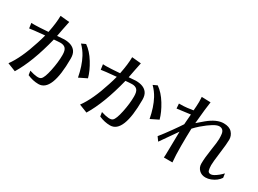

<svg xmlns="http://www.w3.org/2000/svg" viewBox="-40 -1504 3016 2247"><g transform="rotate(30 1468.5 -380.0)"><path d="M51.8 -550.8Q65.4 -549.8 78.1 -549.8H102.5Q146.5 -549.8 278.3 -559.6Q306.6 -699.2 306.6 -793L430.7 -781.2Q420.9 -741.2 408.2 -671.4Q395.5 -601.6 388.7 -569.3L482.4 -576.2Q591.8 -576.2 635.7 -514.6Q660.2 -480.5 660.2 -419.9Q660.2 28.3 480.5 28.3Q406.2 28.3 330.1 -4.9L321.3 -60.5Q445.3 -21.5 476.6 -50.8Q506.8 -76.2 531.2 -192.9Q555.7 -309.6 555.7 -406.2Q555.7 -469.7 532.7 -494.6Q509.8 -519.5 463.9 -519.5Q450.2 -519.5 426.3 -517.6Q402.3 -515.6 377 -513.7Q290 -165 167 36.1L55.7 -7.8Q152.3 -138.7 231.4 -387.7Q252.9 -453.1 265.6 -503.9Q95.7 -488.3 61.5 -481.4ZM675.8 -631.8 730.5 -657.2Q805.7 -605.5 866.2 -506.8Q926.8 -408.2 950.2 -320.3L844.7 -268.6Q817.4 -413.1 762.7 -515.6Q729.5 -578.1 675.8 -631.8Z M1019.5 -550.8Q1033.2 -549.8 1045.9 -549.8H1070.3Q1114.3 -549.8 1246.1 -559.6Q1274.4 -699.2 1274.4 -793L1398.4 -781.2Q1388.7 -741.2 1376 -671.4Q1363.3 -601.6 1356.4 -569.3L1450.2 -576.2Q1559.6 -576.2 1603.5 -514.6Q1627.9 -480.5 1627.9 -419.9Q1627.9 28.3 1448.2 28.3Q1374 28.3 1297.9 -4.9L1289.1 -60.5Q1413.1 -21.5 1444.3 -50.8Q1474.6 -76.2 1499 -192.9Q1523.4 -309.6 1523.4 -406.2Q1523.4 -469.7 1500.5 -494.6Q1477.5 -519.5 1431.6 -519.5Q1418 -519.5 1394 -517.6Q1370.1 -515.6 1344.7 -513.7Q1257.8 -165 1134.8 36.1L1023.4 -7.8Q1120.1 -138.7 1199.2 -387.7Q1220.7 -453.1 1233.4 -503.9Q1063.5 -488.3 1029.3 -481.4ZM1643.6 -631.8 1698.2 -657.2Q1773.4 -605.5 1834 -506.8Q1894.5 -408.2 1918 -320.3L1812.5 -268.6Q1785.2 -413.1 1730.5 -515.6Q1697.3 -578.1 1643.6 -631.8Z M1994.1 -141.6Q2042 -200.2 2105.5 -289.1Q2168.9 -377.9 2194.3 -418L2197.3 -459Q2199.2 -486.3 2201.7 -513.2Q2204.1 -540 2205.1 -555.7Q2185.5 -553.7 2024.4 -532.2L2019.5 -596.7Q2089.8 -596.7 2129.4 -602.1Q2168.9 -607.4 2208 -613.3Q2210 -646.5 2212.4 -670.4Q2214.8 -694.3 2214.8 -731Q2214.8 -767.6 2211.9 -797.9L2333 -793.9Q2320.3 -718.8 2299.8 -494.1Q2338.9 -529.3 2385.7 -567.4Q2497.1 -659.2 2590.8 -659.2Q2667 -659.2 2704.1 -619.1Q2741.2 -579.1 2741.2 -523.9Q2741.2 -468.8 2723.6 -335.4Q2706.1 -202.1 2706.5 -161.1Q2707 -120.1 2714.4 -92.8Q2721.7 -65.4 2754.4 -65.4Q2787.1 -65.4 2846.7 -113.3Q2873 -134.8 2894.5 -158.2L2902.3 -102.5Q2864.3 -44.9 2789.1 -15.6Q2753.9 -2 2718.8 -2Q2666 -2 2631.8 -35.6Q2597.7 -69.3 2597.7 -119.1Q2597.7 -196.3 2616.2 -314.5Q2634.8 -432.6 2634.8 -472.2Q2634.8 -511.7 2630.9 -539.1Q2621.1 -603.5 2562 -603Q2502.9 -602.5 2363.3 -483.4Q2325.2 -450.2 2293 -415Q2289.1 -308.6 2289.1 -178.7Q2289.1 -48.8 2297.9 38.1H2182.6Q2185.5 16.6 2186.5 -85Q2187.5 -186.5 2190.4 -315.4Q2108.4 -195.3 2032.2 -88.9Z"/></g></svg>

Font: GenEi LateMin P v2
Style: Medium
Weight: 500
Designer: o_tamon (Modified)
Foundry: o_tamon / Adobe Systems Incorporated / FONT 910 / Philipp H. Poll
Version: Version 2.1;Original Version 1.004